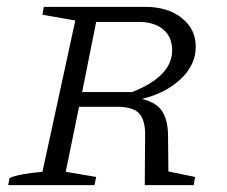

<svg xmlns="http://www.w3.org/2000/svg" viewBox="-20 -541 664 561"><path d="M4 0 8 -21Q35 -33 104 -39L200 -481L104 -498L108 -521H404Q470 -521 511 -488.5Q552 -456 552 -404Q552 -352 508.5 -310.5Q465 -269 395 -252Q439 -241 455 -214Q471 -187 471 -144L472 -40L550 -24L546 0H403L404 -144Q405 -187 388 -208Q371 -229 321 -229H211L172 -39L261 -24L256 0ZM384 -477H261L220 -272H366Q483 -318 483 -394Q483 -433 457 -455Q431 -477 384 -477Z"/></svg>

Font: Piazzolla SC Light
Style: Italic
Weight: 300
Italic angle: -11.3°
Designer: Juan Pablo del Peral
Foundry: Huerta Tipografica
Version: Version 1.330